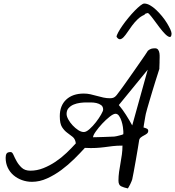

<svg xmlns="http://www.w3.org/2000/svg" viewBox="-20 -1057 982 1077"><path d="M644.5 -43.9Q644.5 -68.4 647.9 -92.8Q651.4 -117.2 655.8 -141.1Q660.2 -165 663.6 -189.9Q667 -214.8 667 -240.2Q634.8 -240.2 611.3 -237.3Q587.9 -234.4 565.4 -231.4Q543 -228.5 517.6 -227.1Q492.2 -225.6 456.1 -227.5Q429.7 -198.2 396 -165Q362.3 -131.8 324.2 -103.5Q286.1 -75.2 244.1 -56.2Q202.1 -37.1 159.2 -37.1Q129.9 -37.1 103 -46.9Q76.2 -56.6 55.7 -74.2Q35.2 -91.8 23.4 -116.7Q11.7 -141.6 11.7 -171.9Q11.7 -187.5 17.1 -195.8Q22.5 -204.1 40 -204.1Q48.8 -204.1 55.7 -188Q62.5 -171.9 73.7 -151.9Q85 -131.8 102.5 -115.7Q120.1 -99.6 150.4 -99.6Q187.5 -99.6 223.1 -113.8Q258.8 -127.9 291.5 -149.9Q324.2 -171.9 353 -199.2Q381.8 -226.6 405.3 -252.9Q402.3 -277.3 387.7 -289.1Q373 -300.8 356.9 -312.5Q340.8 -324.2 328.1 -343.8Q315.4 -363.3 315.4 -405.3Q315.4 -464.8 351.6 -498.5Q387.7 -532.2 450.2 -532.2Q468.8 -532.2 486.8 -528.3Q504.9 -524.4 523.4 -519Q542 -513.7 560.1 -509.8Q578.1 -505.9 596.7 -505.9Q608.4 -505.9 615.7 -508.8Q623 -511.7 628.9 -517.6Q634.8 -523.4 641.6 -533.2Q648.4 -543 659.2 -556.6Q665 -564.5 677.2 -581.5Q689.5 -598.6 704.1 -619.6Q718.8 -640.6 735.4 -664.1Q752 -687.5 766.6 -709Q781.2 -730.5 793 -747.1Q804.7 -763.7 809.6 -772.5Q820.3 -781.2 829.1 -783.7Q837.9 -786.1 849.6 -786.1Q861.3 -786.1 867.2 -777.8Q873 -769.5 874.5 -757.8Q876 -746.1 875.5 -733.9Q875 -721.7 875 -714.8Q875 -711.9 875 -705.6Q875 -699.2 874.5 -692.4Q874 -685.5 874 -679.2Q874 -672.9 874 -670.9Q871.1 -661.1 864.7 -641.6Q858.4 -622.1 850.6 -597.2Q842.8 -572.3 834.5 -544.9Q826.2 -517.6 818.8 -492.2Q811.5 -466.8 805.7 -447.3Q799.8 -427.7 797.9 -418Q796.9 -413.1 794.9 -402.3Q793 -391.6 791 -379.4Q789.1 -367.2 787.1 -356.4Q785.2 -345.7 785.2 -341.8Q793.9 -339.8 802.7 -335.9Q811.5 -332 811.5 -323.2Q811.5 -313.5 804.2 -307.6Q796.9 -301.8 787.1 -296.9Q777.3 -292 769 -285.2Q760.7 -278.3 759.8 -265.6Q757.8 -253.9 752.9 -223.1Q748 -192.4 741.7 -157.7Q735.4 -123 730 -92.8Q724.6 -62.5 721.7 -50.8Q720.7 -47.9 717.8 -40Q714.8 -32.2 710.9 -24.4Q707 -16.6 703.1 -9.8Q699.2 -2.9 697.3 0Q673.8 -4.9 659.2 -12.2Q644.5 -19.5 644.5 -43.9ZM627.9 -418.9Q616.2 -418.9 595.2 -402.3Q574.2 -385.7 553.7 -363.8Q533.2 -341.8 517.6 -319.8Q502 -297.9 502 -287.1Q507.8 -287.1 524.9 -287.6Q542 -288.1 561 -288.6Q580.1 -289.1 597.2 -290Q614.3 -291 621.1 -291Q625 -291 633.3 -293Q641.6 -294.9 649.4 -296.9Q657.2 -298.8 663.6 -300.8Q669.9 -302.7 670.9 -303.7Q671.9 -303.7 671.9 -310.1Q671.9 -316.4 671.9 -320.3Q671.9 -328.1 669.4 -344.7Q667 -361.3 661.6 -377.9Q656.2 -394.5 647.9 -406.7Q639.6 -418.9 627.9 -418.9ZM353.5 -418Q353.5 -404.3 363.3 -386.7Q373 -369.1 387.7 -353.5Q402.3 -337.9 418.9 -327.1Q435.5 -316.4 450.2 -316.4Q463.9 -316.4 482.4 -333Q501 -349.6 518.1 -371.6Q535.2 -393.6 546.9 -414.1Q558.6 -434.6 558.6 -442.4Q558.6 -459 547.4 -467.3Q536.1 -475.6 521 -479Q505.9 -482.4 489.3 -482.4Q472.7 -482.4 461.9 -482.4Q448.2 -482.4 429.2 -480Q410.2 -477.5 393.6 -470.7Q377 -463.9 365.2 -451.2Q353.5 -438.5 353.5 -418ZM646.5 -467.8Q668 -442.4 686.5 -413.1Q705.1 -383.8 721.7 -353.5L808.6 -666ZM633.8 -850.6Q633.8 -858.4 643.1 -875.5Q652.3 -892.6 667 -913.6Q681.6 -934.6 699.7 -956.5Q717.8 -978.5 734.9 -996.1Q752 -1013.7 766.6 -1025.4Q781.2 -1037.1 789.1 -1037.1Q804.7 -1037.1 821.8 -1027.3Q838.9 -1017.6 856 -1001.5Q873 -985.4 888.7 -966.3Q904.3 -947.3 916 -928.2Q927.7 -909.2 935.1 -893.1Q942.4 -877 942.4 -868.2Q941.4 -847.7 931.2 -849.6Q920.9 -851.6 906.2 -866.2Q891.6 -880.9 875 -902.8Q858.4 -924.8 843.8 -944.8Q829.1 -964.8 818.4 -976.6Q807.6 -988.3 805.7 -982.4Q798.8 -982.4 796.4 -980.5Q793.9 -978.5 789.1 -973.6Q768.6 -964.8 751.5 -948.2Q734.4 -931.6 720.7 -913.1Q707 -894.5 695.3 -877Q683.6 -859.4 673.3 -848.6Q663.1 -837.9 653.3 -836.9Q643.6 -835.9 633.8 -850.6Z"/></svg>

Font: La Belle Aurore
Style: Regular
Weight: 400
Version: Version 1.001 2001